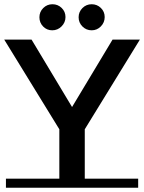

<svg xmlns="http://www.w3.org/2000/svg" viewBox="-28 -886 680 906"><path d="M252 -43V-276L-8 -699H121L312 -381L503 -699H632L372 -276V-43H624V0H0V-43ZM218.5 -743Q193 -743 175.5 -761Q158 -779 158 -804.5Q158 -830 176 -848Q194 -866 219.5 -866Q245 -866 263 -848.5Q281 -831 281 -805.5Q281 -780 262.5 -761.5Q244 -743 218.5 -743ZM404.5 -743Q379 -743 361 -761Q343 -779 343 -804.5Q343 -830 361 -848Q379 -866 404.5 -866Q430 -866 448 -848.5Q466 -831 466 -805.5Q466 -780 448 -761.5Q430 -743 404.5 -743Z"/></svg>

Font: Montserrat Subrayada
Style: Regular
Weight: 400
Designer: Julieta Ulanovsky
Foundry: Julieta Ulanovsky
Version: Version 2.001